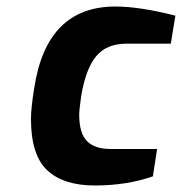

<svg xmlns="http://www.w3.org/2000/svg" viewBox="-20 -563 558 589"><path d="M75 -198Q75 -231 85 -293Q123 -543 334 -543Q408 -543 518 -515L504 -429H368Q307 -429 275 -390.5Q243 -352 229 -268Q223 -226 223 -211Q223 -155 246.5 -130.5Q270 -106 319 -106H462L449 -22Q369 6 271 6Q175 6 125 -40.5Q75 -87 75 -198Z"/></svg>

Font: Exo
Style: Bold Italic
Weight: 700
Italic angle: -9°
Designer: Natanael Gama
Foundry: Natanael Gama
Version: Version 1.500; ttfautohint (v1.6)